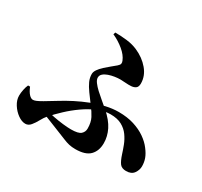

<svg xmlns="http://www.w3.org/2000/svg" viewBox="-164 -996 1328 1260"><g transform="rotate(30 500.0 -366.0)"><path d="M527 21Q500 21 478.5 16Q457 11 434.5 1.5Q412 -8 381 -20Q348 -34 308.5 -49Q269 -64 228 -81L241 -107Q268 -99 304 -92Q340 -85 376 -81Q412 -77 437 -77Q493 -77 511.5 -94Q530 -111 530 -136Q530 -183 513.5 -214.5Q497 -246 472 -278Q442 -318 420 -348.5Q398 -379 386 -405.5Q374 -432 374 -460Q374 -477 386.5 -495Q399 -513 418.5 -531Q438 -549 458 -565Q478 -581 493 -594Q507 -606 508.5 -616Q510 -626 505 -637Q491 -672 452.5 -704Q414 -736 367 -757L372 -773Q417 -773 462 -767.5Q507 -762 543 -746Q605 -719 645 -671.5Q685 -624 685 -567Q685 -542 672 -532Q659 -522 638.5 -520.5Q618 -519 595.5 -521Q573 -523 555 -523Q536 -523 513 -519.5Q490 -516 468.5 -508.5Q447 -501 433.5 -489Q420 -477 420 -460Q420 -444 434 -425Q448 -406 470 -385.5Q492 -365 517.5 -344Q543 -323 566 -303Q622 -254 646 -205.5Q670 -157 670 -106Q670 -48 636.5 -13.5Q603 21 527 21ZM159 41Q132 41 102.5 20Q73 -1 52.5 -33.5Q32 -66 32 -99Q32 -120 37 -144.5Q42 -169 50 -186H65Q78 -154 93.5 -137Q109 -120 124 -120Q133 -120 147 -125.5Q161 -131 189.5 -147.5Q218 -164 268 -195Q311 -222 359 -246.5Q407 -271 457 -290.5Q507 -310 557 -321.5Q607 -333 653 -333Q718 -333 769 -317Q820 -301 858 -274.5Q896 -248 919 -217Q943 -186 953 -158.5Q963 -131 963 -100Q963 -72 945 -46.5Q927 -21 887 -21Q854 -21 839 -40.5Q824 -60 810 -103Q801 -132 788.5 -164.5Q776 -197 755 -226.5Q734 -256 700 -274.5Q666 -293 614 -293Q568 -293 518.5 -272Q469 -251 422 -218Q375 -185 333.5 -146Q292 -107 260 -71Q245 -54 230.5 -27Q216 0 199 20.5Q182 41 159 41Z"/></g></svg>

Font: Noto Serif JP Black
Style: Regular
Weight: 900
Designer: Ryoko NISHIZUKA 西塚涼子 (kana & ideographs); Frank Grießhammer (Latin, Greek & Cyrillic); Wenlong ZHANG 张文龙 (bopomofo); San
Foundry: Adobe
Version: Version 2.003-H1;hotconv 1.1.1;makeotfexe 2.6.0